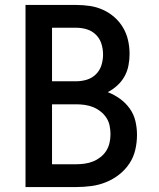

<svg xmlns="http://www.w3.org/2000/svg" viewBox="-20 -755 640 775"><path d="M83 0V-735H288Q315 -735 342.5 -731Q370 -727 395.5 -715.5Q421 -704 442 -685.5Q463 -667 477 -643Q491 -619 497 -592Q503 -565 503 -537Q503 -514 498.5 -490.5Q494 -467 482.5 -446.5Q471 -426 453.5 -410Q436 -394 415 -383Q441 -373 464 -356.5Q487 -340 503.5 -317Q520 -294 526.5 -266.5Q533 -239 533 -211Q533 -180 526 -150Q519 -120 502 -94.5Q485 -69 460.5 -50Q436 -31 407.5 -19.5Q379 -8 348.5 -4Q318 0 288 0ZM190 -427H288Q310 -427 331 -433.5Q352 -440 367.5 -455.5Q383 -471 389.5 -492Q396 -513 396 -535Q396 -557 389.5 -578Q383 -599 367.5 -614.5Q352 -630 331 -636.5Q310 -643 288 -643H190ZM190 -92H288Q305 -92 322.5 -94.5Q340 -97 356 -103.5Q372 -110 386 -121Q400 -132 409 -146.5Q418 -161 422 -178Q426 -195 426 -213Q426 -230 422.5 -247.5Q419 -265 409.5 -279.5Q400 -294 386 -305Q372 -316 356 -322.5Q340 -329 322.5 -331.5Q305 -334 288 -334H190Z"/></svg>

Font: Iosevka Semibold Extended
Style: Regular
Weight: 600
Width: 7
Monospace: yes
Designer: Belleve Invis
Foundry: Belleve Invis
Version: Version 32.5.0; ttfautohint (v1.8.4)